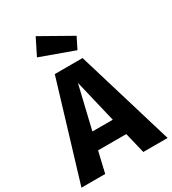

<svg xmlns="http://www.w3.org/2000/svg" viewBox="-238 -1074 1067 1191"><g transform="rotate(-30 295.5 -478.0)"><path d="M430 0 394 -149H192L157 0H-13L196 -693H395L604 0ZM220 -268H366L293 -574ZM432 -831 392 -751 152 -838 211 -956Z"/></g></svg>

Font: Fira Sans BGR
Style: Bold
Weight: 700
Designer: bBox Type GmbH & Carrois Corporate GbR & Edenspiekermann AG
Foundry: bBox Type GmbH & Carrois Corporate GbR & Edenspiekermann AG
Version: Version 4.301